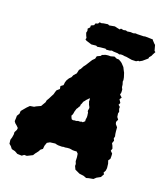

<svg xmlns="http://www.w3.org/2000/svg" viewBox="-187 -966 952 1098"><g transform="rotate(20 289.0 -417.0)"><path d="M75 24 48 23 30 13 9 8 -2 -6 -14 -16 -17 -39 -12 -56 -9 -75 -10 -88 -1 -106 0 -117 -11 -128 -23 -138 -30 -148 -29 -167V-181L-19 -197L-18 -214L-9 -225L7 -244L22 -259L46 -263L56 -269L82 -281L99 -310L101 -322L110 -337L119 -355L126 -368L130 -383L134 -395L150 -409L147 -426L162 -437L164 -455L169 -470L178 -484L189 -495L195 -509L210 -526L215 -549L223 -558L233 -577L243 -590L258 -614L267 -628L280 -641L284 -657L305 -667L309 -674L329 -682L344 -684H359L380 -690L396 -683H409L423 -675L431 -669L448 -651L456 -635L463 -622L471 -597L474 -581L473 -572L478 -556L480 -540L486 -528L487 -511L484 -497L499 -483L490 -471L502 -452L496 -439L507 -430V-418L513 -402L510 -392L513 -371L523 -358L516 -342L519 -330L532 -315L534 -290L536 -275L539 -262L536 -249L542 -237L536 -220L543 -207L549 -191L544 -177L557 -164L558 -150V-133L549 -120L555 -102L558 -76L556 -60L548 -45L554 -37L542 -16L520 -4L506 9L479 14L465 18L446 11L421 8L391 -6L382 -25V-37L376 -52L375 -76L372 -96L362 -106L350 -105H338L327 -107L318 -108L304 -107L293 -105H282L274 -103H260H250L239 -105L232 -107L217 -105L201 -103L185 -94L178 -74L176 -54L164 -45L157 -32L143 -14L135 -1L103 15H87ZM282 -267 290 -269H296L303 -270L310 -273H322L331 -276L338 -275L343 -280L349 -285L348 -294L349 -302L350 -308V-318L349 -324L348 -332L347 -338L343 -344V-349L344 -356L345 -362L344 -369L341 -374L338 -380L336 -384L334 -391L331 -398V-404V-410L327 -419L323 -412L318 -407L312 -401L308 -395L301 -387L299 -382L296 -373L292 -365V-356L287 -350L284 -343L278 -335L275 -325L272 -315L271 -307L269 -298L264 -289L266 -283L269 -276L273 -269ZM232 -710 199 -720 190 -726 193 -735 187 -747 181 -763 184 -775 181 -788 192 -799V-811L209 -819L213 -831L227 -835L233 -845L246 -844L255 -847L282 -851L290 -847L323 -853L340 -849L355 -846L360 -853L376 -850L390 -853L399 -850L419 -853L435 -852L449 -856L457 -855L497 -856L505 -858L552 -857L555 -852L568 -838L575 -832L584 -799L591 -794L582 -777L577 -766L567 -754L566 -746L538 -722L522 -713L516 -714L505 -707L479 -706L443 -712H434L422 -714H410L401 -711L391 -714L365 -715L354 -717L343 -713L323 -711L316 -715L286 -712L268 -709L260 -713Z"/></g></svg>

Font: Winky Rough ExtraBold
Style: Italic
Weight: 800
Italic angle: -8.97852°
Designer: Simon Atzbach
Foundry: typofactur
Version: Version 1.206; ttfautohint (v1.8.4.7-5d5b)